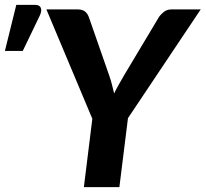

<svg xmlns="http://www.w3.org/2000/svg" viewBox="-144 -764 840 784"><path d="M0 0ZM378.5 -281.5 343.5 0H198.5L233 -279L45.5 -725.5H174Q193 -725.5 203.5 -716.8Q214 -708 219 -693.5L301.5 -457Q308.5 -437 313.2 -418.5Q318 -400 322 -382.5Q330.5 -400 340.8 -418.2Q351 -436.5 363 -457L504.5 -693.5Q512 -705 524.8 -715.2Q537.5 -725.5 555.5 -725.5H675.5ZM-124 -556 -77.5 -744H0Q17.5 -744 22.5 -732.2Q27.5 -720.5 19 -701.5L-51 -556Z"/></svg>

Font: Lato Heavy
Style: Italic
Weight: 800
Italic angle: -7°
Designer: Lukasz Dziedzic
Foundry: tyPoland Lukasz Dziedzic
Version: Version 2.007; 2014-02-27